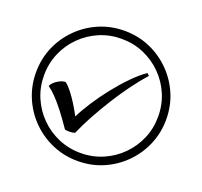

<svg xmlns="http://www.w3.org/2000/svg" viewBox="-139 -921 1206 1145"><g transform="rotate(20 464.0 -349.0)"><path d="M355 -84Q338 -84 330 -87Q289 -147 258 -186.5Q227 -226 201.5 -252.5Q176 -279 150 -298Q158 -318 185 -336Q212 -354 237 -355Q265 -333 299 -284Q333 -235 361 -181Q384 -228 420 -283.5Q456 -339 499.5 -394Q543 -449 589 -496Q635 -543 677 -572L691 -559Q651 -514 609 -457Q567 -400 527.5 -337Q488 -274 453.5 -211Q419 -148 394 -90Q384 -84 355 -84ZM464 64Q379 64 304 32Q229 0 172 -57Q115 -114 83 -189Q51 -264 51 -349Q51 -435 83 -509.5Q115 -584 172 -641Q229 -698 304 -730Q379 -762 464 -762Q550 -762 624.5 -730Q699 -698 756 -641Q813 -584 845 -509.5Q877 -435 877 -349Q877 -264 845 -189Q813 -114 756 -57Q699 0 624.5 32Q550 64 464 64ZM464 13Q539 13 604.5 -15Q670 -43 720 -93Q770 -143 798 -208.5Q826 -274 826 -349Q826 -424 798 -489.5Q770 -555 720 -605Q670 -655 604.5 -683Q539 -711 464 -711Q389 -711 323.5 -683Q258 -655 208 -605Q158 -555 130 -489.5Q102 -424 102 -349Q102 -274 130 -208.5Q158 -143 208 -93Q258 -43 323.5 -15Q389 13 464 13Z"/></g></svg>

Font: korean115
Style: Regular
Weight: 400
Designer: Monotype Design Team
Foundry: Monotype Imaging Inc.
Version: Version 2.013